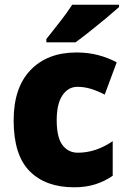

<svg xmlns="http://www.w3.org/2000/svg" viewBox="-20 -786 540 816"><path d="M295 10Q174 10 106 -58.5Q38 -127 38 -274Q38 -414 110 -488.5Q182 -563 305 -563Q354 -563 396.5 -552Q439 -541 476 -521L425 -384Q394 -400 366 -408.5Q338 -417 309 -417Q270 -417 245.5 -381Q221 -345 221 -275Q221 -202 245.5 -169.5Q270 -137 311 -137Q387 -137 459 -186V-39Q426 -16 386 -3Q346 10 295 10ZM486 -756Q466 -738 432.5 -710Q399 -682 363 -653.5Q327 -625 301 -606H177V-620Q202 -652 234 -692.5Q266 -733 287 -766H486Z"/></svg>

Font: Noto Sans Lao SemiCondensed Black
Style: Regular
Weight: 900
Width: 4
Designer: Monotype Design Team
Foundry: Monotype Imaging Inc.
Version: Version 2.003; ttfautohint (v1.8.4.7-5d5b)